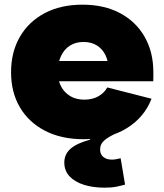

<svg xmlns="http://www.w3.org/2000/svg" viewBox="-20 -598 719 842"><path d="M347 12.5Q249 12.5 177.5 -24.5Q106 -61.5 67.2 -127.5Q28.5 -193.5 28.5 -281.5Q28.5 -369.5 67 -436.2Q105.5 -503 175.8 -540.2Q246 -577.5 341.5 -577.5Q437 -577.5 506.8 -540.2Q576.5 -503 614.5 -436.2Q652.5 -369.5 652.5 -281.5Q652.5 -269.5 652.5 -259.8Q652.5 -250 652 -241.5H455Q456 -252 456.2 -263.2Q456.5 -274.5 456.5 -287.5Q456.5 -326.5 443.2 -354.8Q430 -383 405.2 -398.5Q380.5 -414 346 -414Q312 -414 286.8 -398Q261.5 -382 247.5 -352.2Q233.5 -322.5 233.5 -281.5Q233.5 -246 247.8 -219Q262 -192 288 -176.5Q314 -161 350 -161Q385 -161 411 -175.5Q437 -190 450.5 -214.5L644.5 -165Q612.5 -82.5 534.8 -35Q457 12.5 347 12.5ZM156 -241.5V-330.5H508.5L514.5 -241.5ZM509 96 528.5 211.5Q511 216.5 490.2 220.8Q469.5 225 438 225Q388 225 348.2 212.5Q308.5 200 285.2 175.5Q262 151 262 114.5Q262 78.5 289.5 54.2Q317 30 375.5 14.5L369 -23.5L500 -18Q458.5 0 438.8 16.5Q419 33 419 57.5Q419 79 433.2 90.5Q447.5 102 470.5 102Q480.5 102 490.2 100Q500 98 509 96Z"/></svg>

Font: Hepta Slab ExtraBold
Style: Regular
Weight: 800
Designer: Michael LaGattuta
Foundry: Michael LaGattuta
Version: Version 1.102